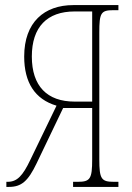

<svg xmlns="http://www.w3.org/2000/svg" viewBox="-20 -734 520 754"><path d="M5 0H15C64 0 90 -22 124 -93L228 -310H342V-108C342 -31 334 -20 285 -20H267V0H445V-20H427C378 -20 370 -31 370 -108V-606C370 -683 376 -694 425 -694H445V-714H268C154 -714 75 -647 75 -512C75 -410 117 -344 202 -319L99 -106C69 -43 47 -20 10 -20H5ZM273 -335C165 -335 105 -396 105 -512C105 -628 165 -689 273 -689H342V-335Z"/></svg>

Font: Noto Serif ExtraCondensed Thin
Style: Regular
Weight: 100
Width: 2
Designer: Monotype Design Team
Foundry: Monotype Imaging Inc.
Version: Version 2.013